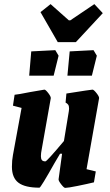

<svg xmlns="http://www.w3.org/2000/svg" viewBox="-20 -905 533 934"><path d="M462 -427 401 -82 446 -71 437 -18Q404 -10 357 -0.5Q310 9 297 9Q291 9 277.5 -8.5Q264 -26 265 -33L282 -157H272L246 -113Q178 8 172 8Q102 8 70 -16Q38 -40 38 -94Q38 -125 43 -151L85 -380L43 -391L51 -444Q66 -445 126 -457Q194 -469 196 -469Q202 -469 215 -452Q228 -435 227 -427L183 -179Q179 -160 179 -145Q179 -132 184 -126Q189 -120 201 -120Q208 -120 291 -219L315 -365Q316 -370 316 -377Q316 -390 311.5 -396Q307 -402 299 -406L303 -450Q423 -469 430 -469Q436 -469 449.5 -452Q463 -435 462 -427ZM122 -537 132 -655 249 -661 265 -634 241 -537ZM308 -537 319 -655 435 -661 451 -634 427 -537ZM261 -700 177 -846 226 -885 315 -806H322L439 -885L480 -841L349 -700Z"/></svg>

Font: Grenze
Style: Bold Italic
Weight: 700
Italic angle: -10°
Designer: Renata Polastri
Foundry: Omnibus-Type
Version: Version 1.002; ttfautohint (v1.8)